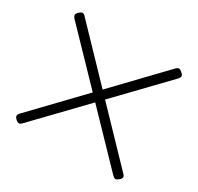

<svg xmlns="http://www.w3.org/2000/svg" viewBox="-152 -872 1107 1074"><g transform="rotate(30 401.5 -335.5)"><path d="M731 13Q722 20 716 21Q710 22 704 18Q698 14 690 6L67 -641Q56 -654 57.5 -663Q59 -672 72 -683Q81 -691 87.5 -692Q94 -693 100 -689.5Q106 -686 113 -677L736 -28Q749 -16 746.5 -6.5Q744 3 731 13ZM72 13Q60 3 58 -6.5Q56 -16 67 -28L690 -677Q698 -686 704 -689.5Q710 -693 716.5 -692Q723 -691 731 -683Q745 -673 746.5 -663.5Q748 -654 736 -641L113 6Q106 14 100 18Q94 22 87.5 21Q81 20 72 13Z"/></g></svg>

Font: Fredoka SemiExpanded Light
Style: Regular
Weight: 300
Width: 6
Designer: Ben Nathan
Foundry: Milena B. Brandão, Ben Nathan
Version: Version 2.001